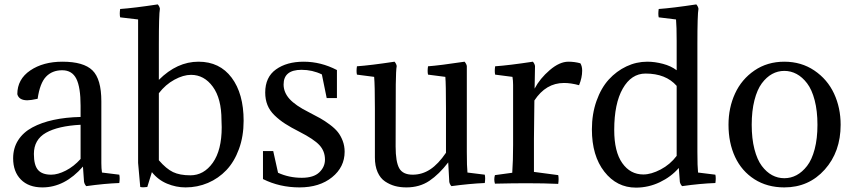

<svg xmlns="http://www.w3.org/2000/svg" viewBox="-20 -836 3902 877"><path d="M134.8 -132.8Q134.8 -81.5 153.6 -59.8Q172.4 -38.1 213.9 -38.1Q244.1 -38.1 280.8 -56.9Q317.4 -75.7 348.1 -109.9V-266.1Q245.1 -260.7 189.9 -229.5Q134.8 -198.2 134.8 -132.8ZM348.1 -301.8V-353Q348.1 -437.5 328.6 -476.3Q309.1 -515.1 264.2 -515.1Q218.3 -515.1 190.2 -485.6Q162.1 -456.1 151.9 -384.8Q120.1 -377.9 105 -377.9Q66.4 -377.9 59.1 -405.8Q59.1 -474.1 118.2 -514.2Q177.2 -554.2 265.1 -554.2Q361.8 -554.2 402.3 -514.6Q442.9 -475.1 442.9 -373V-90.8Q442.9 -66.4 445.8 -47.9L524.9 -38.1Q528.3 -22.9 524.9 0Q458 2.4 374 14.2Q366.2 6.3 363.8 -5.9L358.9 -75.2Q275.9 20 173.8 20Q110.8 20 75.4 -15.9Q40 -51.8 40 -112.8Q40 -159.7 63 -195.6Q85.9 -231.4 127.7 -253.9Q169.4 -276.4 224.6 -288.3Q279.8 -300.3 348.1 -301.8Z M705.6 -471.2Q788.6 -554.2 886.7 -554.2Q983.4 -554.2 1038.1 -481.2Q1092.8 -408.2 1092.8 -284.2Q1092.8 -213.4 1071.5 -155.3Q1050.3 -97.2 1014.2 -59.1Q978 -21 929.9 -0.5Q881.8 20 827.6 20Q784.2 20 743.2 2.9Q702.1 -14.2 673.8 -49.8L652.8 18.1Q633.3 21 620.6 18.1L610.8 -91.8V-747.1L528.8 -756.8Q525.4 -772 528.8 -794.9Q590.8 -799.3 700.7 -815.9Q709 -806.2 710.4 -795.9Q705.6 -770 705.6 -633.8ZM849.6 -35.2Q911.1 -35.2 951.9 -92.5Q992.7 -149.9 992.7 -254.9Q992.7 -275.9 991.7 -287.1Q991.7 -385.7 952.1 -439.9Q912.6 -494.1 852.5 -494.1Q817.4 -494.1 776.6 -471.9Q735.8 -449.7 705.6 -410.2V-104Q739.3 -64.9 770.3 -50Q801.3 -35.2 849.6 -35.2Z M1358.4 -23.9Q1412.6 -23.9 1438.5 -48.8Q1464.4 -73.7 1464.4 -106.9Q1464.4 -145.5 1439.2 -172.9Q1414.1 -200.2 1348.1 -233.9Q1308.6 -253.9 1282.5 -270.8Q1256.3 -287.6 1234.1 -309.1Q1211.9 -330.6 1201.7 -356.2Q1191.4 -381.8 1191.4 -413.1Q1191.4 -483.9 1240.7 -519Q1290 -554.2 1367.2 -554.2Q1445.8 -554.2 1519 -516.1V-388.2H1472.2L1450.2 -496.1Q1406.7 -517.1 1357.4 -517.1Q1275.4 -517.1 1275.4 -450.2Q1275.4 -414.1 1302.5 -384Q1329.6 -354 1389.2 -324.2Q1420.9 -308.1 1442.1 -296.1Q1463.4 -284.2 1486.6 -266.8Q1509.8 -249.5 1523.2 -232.7Q1536.6 -215.8 1545.4 -192.6Q1554.2 -169.4 1554.2 -143.1Q1554.2 -72.8 1496.8 -26.4Q1439.5 20 1348.1 20Q1257.3 20 1181.2 -18.1V-146H1228L1250 -46.9Q1300.3 -23.9 1358.4 -23.9Z M2112.3 -534.2V-142.1Q2112.3 -74.7 2115.2 -47.9L2194.3 -38.1Q2197.8 -22 2194.3 0Q2125.5 2.9 2042 14.2Q2034.7 6.8 2032.2 -4.9L2027.3 -94.2Q1985.8 -40 1941.2 -10Q1896.5 20 1836.4 20Q1808.1 20 1784.4 13.7Q1760.7 7.3 1739 -7.1Q1717.3 -21.5 1704.8 -49.6Q1692.4 -77.6 1692.4 -117.2V-338.9Q1692.4 -447.3 1689 -484.9L1610.4 -495.1Q1606.9 -510.3 1610.4 -533.2Q1672.4 -537.6 1782.2 -554.2Q1790.5 -544.4 1792 -534.2Q1788.6 -516.1 1787.8 -449.7Q1787.1 -383.3 1787.1 -167Q1787.1 -97.2 1803.5 -67.6Q1819.8 -38.1 1865.2 -38.1Q1908.2 -38.1 1945.1 -62.3Q1981.9 -86.4 2017.1 -138.2V-339.8Q2017.1 -452.6 2014.2 -484.9L1935.1 -495.1Q1931.6 -510.3 1935.1 -533.2Q1988.3 -537.1 2102.1 -554.2Q2110.8 -543.9 2112.3 -534.2Z M2423.8 -534.2 2421.9 -431.2Q2446.3 -477.5 2491.2 -515.9Q2536.1 -554.2 2576.2 -554.2Q2604.5 -554.2 2630.9 -546.9Q2639.2 -533.7 2639.2 -513.2Q2639.2 -481.4 2625 -446.8Q2587.9 -457 2556.2 -457Q2473.6 -457 2420.9 -377L2418.9 -202.1V-50.8L2529.8 -36.1Q2533.2 -20 2529.8 3.9Q2466.8 1 2385.7 1Q2324.7 1 2240.7 2.9Q2234.9 -16.6 2240.7 -36.1L2319.8 -46.9Q2323.7 -101.6 2323.7 -173.8V-448.2Q2323.7 -467.8 2320.8 -484.9L2241.7 -495.1Q2238.3 -510.3 2241.7 -533.2Q2304.7 -537.6 2414.1 -554.2Q2422.4 -544.4 2423.8 -534.2Z M3165.5 -142.1Q3165.5 -74.7 3168.5 -47.9L3247.6 -38.1Q3251 -22 3247.6 0Q3179.2 2.4 3095.7 14.2Q3087.9 6.3 3085.4 -4.9L3080.6 -68.8Q3045.4 -28.3 2993.7 -3.7Q2941.9 21 2884.8 21Q2797.4 21 2740.5 -51.8Q2683.6 -124.5 2683.6 -245.1Q2683.6 -315.4 2704.6 -374.8Q2725.6 -434.1 2760.7 -472.7Q2795.9 -511.2 2841.3 -532.7Q2886.7 -554.2 2936.5 -554.2Q2971.2 -554.2 3008.1 -544.4Q3044.9 -534.7 3070.8 -515.1V-648.9Q3070.8 -714.8 3067.9 -747.1L2988.8 -756.8Q2985.4 -772 2988.8 -794.9Q3050.8 -799.3 3160.6 -815.9Q3168.9 -806.2 3170.4 -795.9Q3165.5 -770 3165.5 -633.8ZM2928.7 -500Q2863.8 -500 2824.7 -431.6Q2785.6 -363.3 2785.6 -242.2Q2785.6 -143.1 2822.3 -91.1Q2858.9 -39.1 2918.5 -39.1Q2954.1 -39.1 2997.6 -61.8Q3041 -84.5 3070.8 -124V-443.8Q3021.5 -500 2928.7 -500Z M3307.6 -266.1Q3307.6 -343.8 3337.4 -408.7Q3367.2 -473.6 3426 -513.9Q3484.9 -554.2 3562.5 -554.2Q3640.1 -554.2 3699.7 -513.9Q3759.3 -473.6 3789.6 -408.7Q3819.8 -343.8 3819.8 -266.1Q3819.8 -142.6 3747.1 -61.3Q3674.3 20 3562.5 20Q3484.4 20 3426 -17.3Q3367.7 -54.7 3337.6 -119.1Q3307.6 -183.6 3307.6 -266.1ZM3426 -377.9Q3413.6 -329.1 3413.6 -266.1Q3413.6 -203.1 3426 -154.8Q3438.5 -106.4 3459.7 -78.1Q3481 -49.8 3506.8 -35.9Q3532.7 -22 3562.5 -22Q3592.3 -22 3618.4 -35.9Q3644.5 -49.8 3666.5 -78.1Q3688.5 -106.4 3701.2 -154.8Q3713.9 -203.1 3713.9 -266.1Q3713.9 -329.1 3701.2 -377.9Q3688.5 -426.8 3666.7 -455.3Q3645 -483.9 3618.7 -498Q3592.3 -512.2 3562.5 -512.2Q3532.7 -512.2 3506.8 -498Q3481 -483.9 3459.7 -455.3Q3438.5 -426.8 3426 -377.9Z"/></svg>

Font: Adamina
Style: Regular
Weight: 400
Designer: Cyreal (www.cyreal.org)
Foundry: Cyreal (www.cyreal.org)
Version: Version 1.010